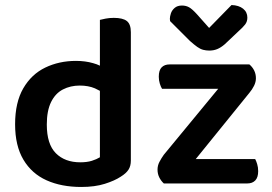

<svg xmlns="http://www.w3.org/2000/svg" viewBox="-20 -729 1080 763"><path d="M377 -650Q384 -652 399.5 -655Q415 -658 432 -658Q468 -658 484 -645.5Q500 -633 500 -601V-91Q500 -69 490.5 -54.5Q481 -40 460 -27Q436 -11 396.5 1.5Q357 14 303 14Q224 14 165 -12.5Q106 -39 73 -94.5Q40 -150 40 -235Q40 -322 72.5 -378Q105 -434 160 -460.5Q215 -487 282 -487Q319 -487 350 -478Q365 -474 377 -468ZM377 -104V-368Q368 -373 357 -378Q331 -389 297 -389Q260 -389 230 -373.5Q200 -358 183 -323.5Q166 -289 166 -234Q166 -156 202 -120Q238 -84 299 -84Q326 -84 345 -90Q364 -96 377 -104ZM631 0Q620 -10 613 -24Q606 -38 606 -55Q606 -71 613.5 -85.5Q621 -100 631 -114L847 -376H624Q619 -384 615 -397Q611 -410 611 -424Q611 -450 622.5 -461.5Q634 -473 654 -473H971Q983 -463 990 -449Q997 -435 997 -418Q997 -403 989.5 -388Q982 -373 971 -360L758 -97H994Q998 -90 1002 -77Q1006 -64 1006 -49Q1006 -24 994.5 -12Q983 0 963 0ZM763 -672 811 -618 900 -709Q929 -708 946 -694.5Q963 -681 963 -659Q963 -643 954 -631.5Q945 -620 927 -604L873 -553Q858 -540 843.5 -534Q829 -528 812 -528Q799 -528 787.5 -531Q776 -534 764 -542.5Q752 -551 735 -566L656 -645Q655 -649 655 -654Q655 -663 659 -675.5Q663 -688 674 -697.5Q685 -707 703 -707Q719 -707 731.5 -700Q744 -693 763 -672Z"/></svg>

Font: Baloo Bhaijaan 2 SemiBold
Style: Regular
Weight: 600
Designer: Sanskriti Dholi, Noopur Datye and Ek Type
Foundry: Ek Type
Version: Version 1.700